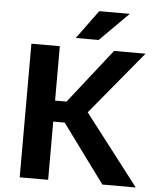

<svg xmlns="http://www.w3.org/2000/svg" viewBox="-60 -951 829 1002"><g transform="rotate(5 355.0 -450.0)"><path d="M81 0V-700H230V-415H290L514 -700H679L405 -369L689 0H514L290 -305H230V0ZM309 -750 419 -900H579L429 -750Z"/></g></svg>

Font: Golos Text SemiBold
Style: Regular
Weight: 600
Designer: A.Korolkova, Vitaly Kuzmin
Foundry: ParaType Ltd
Version: Version 2.004